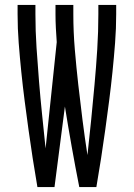

<svg xmlns="http://www.w3.org/2000/svg" viewBox="-20 -755 540 775"><path d="M131 0Q121 -58 112 -116Q103 -174 95 -232Q87 -290 79.5 -348Q72 -406 66 -464.5Q60 -523 55.5 -581.5Q51 -640 51 -698V-735H123V-698Q123 -630 127.5 -562Q132 -494 137.5 -426.5Q143 -359 150 -291.5Q157 -224 164 -156L209 -585Q207 -613 205.5 -641.5Q204 -670 204 -698V-735H276V-698Q276 -627 282 -555.5Q288 -484 296 -413Q304 -342 313 -271Q322 -200 333 -129Q341 -200 348 -271Q355 -342 361.5 -413Q368 -484 372.5 -555.5Q377 -627 377 -698V-735H449V-698Q449 -640 444.5 -581.5Q440 -523 434 -464.5Q428 -406 420.5 -348Q413 -290 405 -232Q397 -174 388 -116Q379 -58 369 0H300Q284 -81 269.5 -162.5Q255 -244 242 -325L200 0Z"/></svg>

Font: Iosevka Custom
Style: Regular
Weight: 400
Monospace: yes
Designer: Belleve Invis
Foundry: Belleve Invis
Version: Version 32.5.0; ttfautohint (v1.8.4)